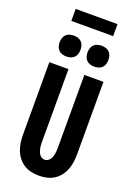

<svg xmlns="http://www.w3.org/2000/svg" viewBox="-206 -1210 911 1294"><g transform="rotate(20 250.0 -562.5)"><path d="M250 8Q222 8 194.5 2Q167 -4 143 -19Q119 -34 101.5 -56.5Q84 -79 74 -105Q64 -131 60 -159Q56 -187 56 -215V-735H193V-215Q193 -204 193.5 -192.5Q194 -181 196 -170Q198 -159 202 -148Q206 -137 212 -127.5Q218 -118 228.5 -112Q239 -106 250 -106Q261 -106 271.5 -112Q282 -118 288 -127.5Q294 -137 298 -148Q302 -159 304 -170Q306 -181 306.5 -192.5Q307 -204 307 -215V-735H444V-215Q444 -187 440 -159Q436 -131 426 -105Q416 -79 398.5 -56.5Q381 -34 357 -19Q333 -4 305.5 2Q278 8 250 8ZM350 -810Q335 -810 320 -814.5Q305 -819 294.5 -829.5Q284 -840 279.5 -855Q275 -870 275 -885Q275 -900 279.5 -915Q284 -930 294.5 -940.5Q305 -951 320 -955.5Q335 -960 350 -960Q365 -960 380 -955.5Q395 -951 405.5 -940.5Q416 -930 420.5 -915Q425 -900 425 -885Q425 -870 420.5 -855Q416 -840 405.5 -829.5Q395 -819 380 -814.5Q365 -810 350 -810ZM150 -810Q135 -810 120 -814.5Q105 -819 94.5 -829.5Q84 -840 79.5 -855Q75 -870 75 -885Q75 -900 79.5 -915Q84 -930 94.5 -940.5Q105 -951 120 -955.5Q135 -960 150 -960Q165 -960 180 -955.5Q195 -951 205.5 -940.5Q216 -930 220.5 -915Q225 -900 225 -885Q225 -870 220.5 -855Q216 -840 205.5 -829.5Q195 -819 180 -814.5Q165 -810 150 -810ZM100 -1047V-1133H400V-1047Z"/></g></svg>

Font: Iosevka Heavy
Style: Regular
Weight: 900
Monospace: yes
Designer: Belleve Invis
Foundry: Belleve Invis
Version: Version 32.5.0; ttfautohint (v1.8.4)